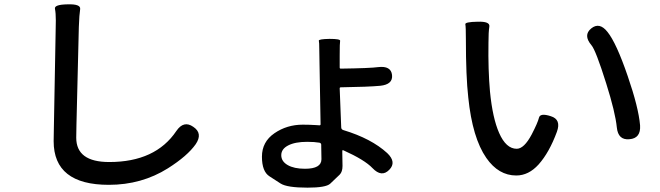

<svg xmlns="http://www.w3.org/2000/svg" viewBox="-20 -794 3040 884"><path d="M481 57Q227 57 227 -144Q227 -174 228 -204L236 -640Q237 -670 237 -700Q237 -734 233 -753.5Q229 -773 291 -774Q353 -776 349 -751.5Q345 -727 343 -670L332 -220Q331 -190 331 -160Q331 -48 483 -48Q696 -48 792 -191Q826 -241 870 -210Q915 -180 881 -130Q843 -76 753 -19Q632 57 481 57Z M1396 70Q1302 70 1272 51Q1246 35 1221 18Q1186 -4 1186 -72.5Q1186 -141 1243.5 -180.5Q1301 -220 1374 -220Q1405 -220 1436 -218L1451 -217Q1456 -217 1456 -222L1451 -507Q1450 -537 1450 -567Q1450 -599 1448 -606.5Q1446 -614 1497 -615Q1548 -615 1546 -606Q1544 -597 1544 -538V-483Q1544 -478 1549 -478Q1686 -480 1721 -485Q1780 -492 1785 -449Q1790 -405 1730 -399Q1678 -394 1549 -392Q1544 -392 1544 -387L1551 -208Q1551 -198 1561 -195Q1690 -156 1763 -89Q1807 -47 1772 -12Q1737 24 1695 -20Q1659 -58 1561 -102Q1556 -104 1556 -99V-90Q1557 -60 1557 -30Q1557 -3 1544 10Q1522 31 1500 52Q1480 70 1396 70ZM1384 -17Q1460 -17 1460 -61Q1460 -91 1459 -121V-127Q1459 -135 1451 -137Q1428 -141 1394 -141Q1339 -141 1307 -124.5Q1275 -108 1275 -79.5Q1275 -51 1304.5 -34Q1334 -17 1384 -17Z M2357 14Q2275 14 2219 -67Q2155 -159 2136 -345Q2125 -442 2125 -613Q2125 -671 2122.5 -682Q2120 -693 2179 -694Q2237 -696 2233 -671.5Q2229 -647 2229 -597Q2227 -472 2236 -372Q2248 -250 2278 -182Q2310 -109 2359 -109Q2393 -109 2428 -175Q2456 -229 2461.5 -252Q2467 -275 2516 -259Q2565 -244 2544 -187Q2509 -92 2460 -37Q2414 14 2357 14ZM2878 -153Q2826 -148 2820 -207Q2813 -277 2771 -410Q2723 -563 2703 -586Q2664 -632 2702 -663Q2740 -694 2777 -647Q2818 -596 2870 -444Q2920 -299 2927 -217Q2931 -157 2878 -153Z"/></svg>

Font: Resource Han Rounded CN Medium
Style: Regular
Weight: 500
Designer: Cyano Hao (round all glyphs); Ryoko NISHIZUKA 西塚涼子 (kana, bopomofo & ideographs); Paul D. Hunt (Latin, Greek & Cyrillic)
Foundry: Cyano Hao
Version: 0.990